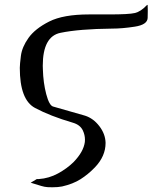

<svg xmlns="http://www.w3.org/2000/svg" viewBox="-20 -502 666 800"><path d="M435.5 -441.9Q517.6 -441.9 542 -447.8Q566.4 -453.6 590.8 -479.5Q593.3 -481.9 594.2 -481.9Q595.2 -481.9 595.2 -479.5Q595.7 -470.7 595.7 -461.9V-453.1Q595.2 -439.9 595.2 -426.8Q593.8 -398.9 541.5 -390.9Q489.3 -382.8 446.8 -382.8Q309.6 -381.3 231.9 -365.2Q158.2 -350.1 158.2 -228Q158.2 -220.7 158.7 -212.4Q160.2 -157.2 172.6 -109.9Q185.1 -62.5 201.2 -58.1L334.5 -20Q369.1 -8.8 394 23.7Q418.9 56.2 419.9 92.8V93.8Q419.9 148.9 375.5 195.3Q347.2 224.6 315.7 244.6Q284.2 264.6 238.8 274.9Q222.2 278.3 198.2 278.3Q189 278.3 178.2 277.8Q165.5 276.9 152.3 272.9L107.9 259.3L133.3 244.1H141.6Q184.1 241.2 221.7 220.7Q259.3 200.2 286.6 173.3Q328.1 130.4 333.5 89.8Q334 85 334 79.6Q334 60.5 325.2 41.5Q314 18.1 283.7 9.3Q188.5 -18.6 125.5 -52.5Q62.5 -86.4 62.5 -219.2Q62.5 -232.9 67.1 -269.5Q71.8 -306.2 98.9 -344.2Q126 -382.3 184.6 -412.1Q243.2 -441.9 351.1 -441.9Z"/></svg>

Font: Caudex
Style: Regular
Weight: 400
Version: Version 1.04